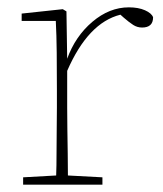

<svg xmlns="http://www.w3.org/2000/svg" viewBox="-20 -503 445 523"><path d="M43 0V-20L133 -25Q134 -51 134 -84.5Q134 -118 134.5 -151Q135 -184 135 -210V-259Q135 -312 134.5 -360Q134 -408 132 -446H39V-466L151 -478L161 -472L163 -343Q185 -404 231.5 -443.5Q278 -483 331 -483Q357 -483 375 -475Q393 -467 397 -456Q397 -428 367 -428Q354 -428 343 -435Q332 -442 317 -455L308 -463Q220 -441 163 -310V-210Q163 -184 163.5 -150.5Q164 -117 164.5 -84Q165 -51 165 -25L259 -20V0Z"/></svg>

Font: Source Serif Pro ExtraLight
Style: Regular
Weight: 200
Designer: Frank Grießhammer
Foundry: Adobe Systems Incorporated
Version: Version 3.001;hotconv 1.0.111;makeotfexe 2.5.65597